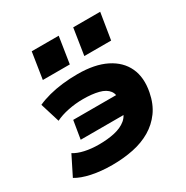

<svg xmlns="http://www.w3.org/2000/svg" viewBox="-172 -897 1023 1054"><g transform="rotate(-30 339.0 -370.0)"><path d="M242 11Q171 11 112.5 -1.5Q54 -14 18 -36L79 -158Q105 -141 146 -132Q187 -123 235 -123Q290 -123 334.5 -133Q379 -143 407.5 -166.5Q436 -190 442 -230L455 -196H160L179 -311H476L450 -272Q458 -313 439.5 -337.5Q421 -362 380 -372.5Q339 -383 282 -383Q234 -383 187.5 -373.5Q141 -364 107 -347L69 -470Q102 -485 142 -495.5Q182 -506 228 -511.5Q274 -517 325 -517Q433 -517 504 -481.5Q575 -446 604.5 -382.5Q634 -319 617 -232Q604 -165 570.5 -119Q537 -73 488 -44Q439 -15 376.5 -2Q314 11 242 11ZM407 -584 433 -751H604L577 -584ZM144 -584 170 -751H341L315 -584Z"/></g></svg>

Font: Nunito Sans 7pt SemiExpanded Black
Style: Italic
Weight: 900
Width: 6
Italic angle: -9°
Designer: Vernon Adams
Foundry: Vernon Adams
Version: Version 3.101;gftools[0.9.27]